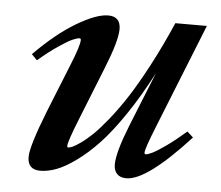

<svg xmlns="http://www.w3.org/2000/svg" viewBox="-40 -490 627 545"><g transform="rotate(5 273.0 -217.0)"><path d="M93.3 11.2Q57.1 11.2 57.1 -25.4Q57.1 -55.7 97.7 -158.7L152.8 -295.9Q175.8 -352.5 175.8 -368.7Q175.8 -373 171.9 -373Q165.5 -373 152.6 -367.4Q139.6 -361.8 113.8 -344.5Q87.9 -327.1 56.6 -300.3L41 -316.4Q101.6 -377.9 157.7 -411.4Q213.9 -444.8 247.6 -444.8Q282.7 -444.8 282.7 -408.7Q282.7 -375.5 250.5 -295.4L190.9 -146Q163.6 -78.1 163.6 -65.4Q163.6 -61.5 167.5 -61.5Q170.9 -61.5 179 -64.9Q187 -68.4 202.1 -79.1Q217.3 -89.8 234.9 -106.7Q252.4 -123.5 276.4 -153.3Q300.3 -183.1 325 -220.9Q349.6 -258.8 379.6 -315.4Q409.7 -372.1 439 -439.5H528.8L409.7 -141.6Q383.8 -77.1 383.8 -65.9Q383.8 -61.5 387.7 -61.5Q393.6 -61.5 406.5 -67.9Q419.4 -74.2 444.6 -92Q469.7 -109.9 500 -136.2L517.1 -120.6Q396.5 11.2 338.4 11.2Q321.3 11.2 312 1.7Q302.7 -7.8 302.7 -25.4Q302.7 -59.1 333.5 -136.7L396.5 -293.5Q361.8 -226.6 325.4 -172.9Q289.1 -119.1 257.3 -85.4Q225.6 -51.8 194.3 -29.3Q163.1 -6.8 138.7 2.2Q114.3 11.2 93.3 11.2Z"/></g></svg>

Font: Elstob SemiBold
Style: Italic
Weight: 600
Italic angle: -20°
Designer: Peter S. Baker
Version: Version 1.015